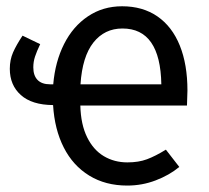

<svg xmlns="http://www.w3.org/2000/svg" viewBox="-20 -571 655 603"><path d="M567.2 -239.5H232.3Q233.8 -180 253.6 -140Q273.3 -100 306.2 -80.5Q339 -61 380 -61Q415.4 -61 441.5 -70.8Q467.7 -80.5 501 -101L543.1 -46.7Q511.3 -20.5 468.7 -4.4Q426.2 11.8 379.5 11.8Q311.3 11.8 260.3 -19.5Q209.2 -50.8 180.3 -107.7Q151.3 -164.6 146.7 -241Q80 -241.5 45.4 -272.6Q10.8 -303.6 10.8 -354.9Q10.8 -383.1 21 -406.4Q31.3 -429.7 50.8 -459L106.2 -432.3Q95.4 -409.7 90 -393.3Q84.6 -376.9 84.6 -359.5Q84.6 -333.8 97.9 -320Q111.3 -306.2 137.4 -306.2H147.2Q153.3 -377.4 181.3 -432.8Q209.2 -488.2 256.2 -519.7Q303.1 -551.3 363.6 -551.3Q428.2 -551.3 474.4 -519.5Q520.5 -487.7 544.6 -428.2Q568.7 -368.7 568.7 -286.7Q568.7 -274.9 567.2 -239.5ZM486.7 -306.2Q483.6 -481.5 364.6 -481.5Q308.2 -481.5 273.3 -437.4Q238.5 -393.3 232.8 -306.2Z"/></svg>

Font: Fira Code Fixed
Style: Regular
Weight: 400
Monospace: yes
Designer: Carrois Corporate, Edenspiekermann AG, Nikita Prokopov
Foundry: Carrois Corporate, Edenspiekermann AG, Nikita Prokopov
Version: Version 5.002